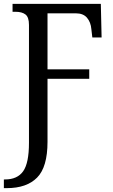

<svg xmlns="http://www.w3.org/2000/svg" viewBox="-32 -734 584 994"><path d="M-12 195H-6Q58 195 88 152.5Q118 110 118 5V-605Q118 -645 100 -659Q82 -673 48 -673H33V-714H490L494 -540H446L441 -583Q438 -619 418.5 -642Q399 -665 361 -665H214V-375H430V-326H214V0Q214 131 160 185.5Q106 240 3 240H-12Z"/></svg>

Font: Noto Serif Narrow
Style: Regular
Weight: 400
Width: 4
Designer: Monotype Design Team
Foundry: Monotype Imaging Inc.
Version: Version 1.001